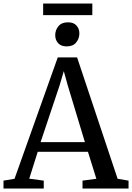

<svg xmlns="http://www.w3.org/2000/svg" viewBox="-30 -1077 754 1097"><path d="M53 -55.5 300 -749H410.5L642 -55.5L704.5 -45V0H441.5V-45L520.5 -55.5L472.5 -209.5H185.5L137 -56L220 -45V0H-10V-45ZM455 -265 356.5 -591 334.5 -670.5 310.5 -589 202 -265ZM350.5 -812Q318.5 -812 302 -830.5Q285.5 -849 285.5 -876Q285.5 -905 303.8 -927.2Q322 -949.5 358 -949.5H359Q390.5 -949.5 407 -931.2Q423.5 -913 423.5 -886Q423.5 -856.5 405.2 -834.2Q387 -812 351.5 -812ZM497.5 -1057V-990.5H216.5V-1057Z"/></svg>

Font: Merriweather 36pt
Style: Regular
Weight: 400
Designer: Eben Sorkin
Foundry: Eben Sorkin
Version: Version 2.100